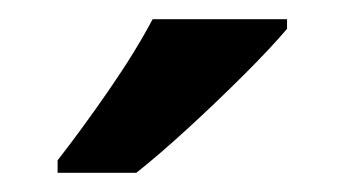

<svg xmlns="http://www.w3.org/2000/svg" viewBox="-20 -786 359 200"><path d="M279 -756Q263 -737 235 -709Q207 -681 176.5 -653Q146 -625 122 -606H40V-619Q65 -651 93 -691.5Q121 -732 139 -766H279Z"/></svg>

Font: Noto Sans Georgian SemiCondensed SemiBold
Style: Regular
Weight: 600
Width: 4
Designer: Monotype Design Team, Akaki Razmadze
Foundry: Google LLC
Version: Version 2.005; ttfautohint (v1.8.4.7-5d5b)